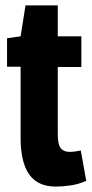

<svg xmlns="http://www.w3.org/2000/svg" viewBox="-20 -678 338 708"><path d="M186 10Q119 10 87.5 -35Q56 -80 56 -169V-432H6V-537L56 -544L74 -658H193V-544H280V-431H193V-184Q193 -145 204 -131.5Q215 -118 236 -118Q255 -118 278 -123L298 -11Q268 2 238.5 6Q209 10 186 10Z"/></svg>

Font: Georama Condensed
Style: Bold
Weight: 700
Width: 3
Designer: Jean-Baptiste Levee
Foundry: Production Type
Version: Version 1.000